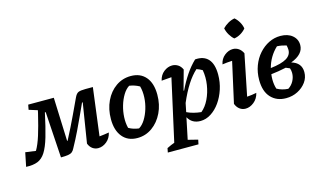

<svg xmlns="http://www.w3.org/2000/svg" viewBox="-146 -1060 2666 1579"><g transform="rotate(-15 1187.0 -271.0)"><path d="M570 8Q543 8 521.5 -7.5Q500 -23 489 -52L543 -389H537Q520 -352 494.5 -296Q469 -240 437.5 -174.5Q406 -109 370 -44Q361 -25 348.5 -15Q336 -5 313.5 -1.5Q291 2 253 2L228 -390H221Q195 -268 172 -190Q149 -112 121.5 -68.5Q94 -25 54.5 -9.5Q15 6 -44 3L-20 -115L68 -103Q94 -147 116.5 -218.5Q139 -290 164 -395L170 -422L97 -445L105 -487H323L337 -116H341Q396 -221 434.5 -303.5Q473 -386 499 -441Q513 -472 531 -480.5Q549 -489 593 -489H656L604 -83Q645 -87 686 -94Q676 -47 642 -19.5Q608 8 570 8Z M903 11Q822 11 776.5 -44Q731 -99 731 -195Q731 -280 763.5 -348.5Q796 -417 852.5 -456.5Q909 -496 980 -496Q1061 -496 1106.5 -442.5Q1152 -389 1152 -292Q1152 -207 1119 -138.5Q1086 -70 1029.5 -29.5Q973 11 903 11ZM935 -62Q965 -80 988 -117Q1011 -154 1025.5 -201Q1040 -248 1042.5 -298.5Q1045 -349 1033 -393Q992 -416 947 -422Q917 -403 894 -365Q871 -327 857 -279.5Q843 -232 840.5 -182.5Q838 -133 849 -90Q886 -68 935 -62Z M1112 191 1119 155Q1157 136 1184 127L1301 -400Q1278 -398 1257.5 -396.5Q1237 -395 1216 -393Q1226 -439 1259.5 -465.5Q1293 -492 1331 -492Q1357 -492 1379.5 -478Q1402 -464 1415 -435L1369 -268L1373 -266Q1406 -335 1443.5 -391Q1481 -447 1527 -491Q1600 -497 1639 -454.5Q1678 -412 1678 -322Q1678 -257 1658.5 -197.5Q1639 -138 1606 -91.5Q1573 -45 1530 -17.5Q1487 10 1440 10Q1368 10 1335 -50L1297 132L1381 153L1373 191ZM1344 -91Q1396 -66 1465 -59Q1504 -91 1530 -145Q1556 -199 1566 -263Q1576 -327 1565 -389Q1553 -396 1541.5 -401.5Q1530 -407 1517 -411Q1431 -334 1359 -165Z M1942 -95Q1931 -48 1896.5 -20Q1862 8 1824 8Q1797 8 1775 -8Q1753 -24 1741 -55L1818 -401Q1774 -399 1734 -393Q1743 -439 1777 -466Q1811 -493 1848 -493Q1874 -493 1896 -478.5Q1918 -464 1932 -435L1861 -84Q1903 -87 1942 -95ZM1927 -733Q1949 -714 1964.5 -687Q1980 -660 1984 -632Q1966 -610 1939 -594Q1912 -578 1883 -574Q1862 -592 1846 -619Q1830 -646 1824 -676Q1844 -697 1871 -712.5Q1898 -728 1927 -733Z M2169 11Q2089 11 2040.5 -41Q1992 -93 1992 -191Q1992 -255 2013 -311Q2034 -367 2071 -408.5Q2108 -450 2154.5 -473Q2201 -496 2253 -496Q2316 -496 2354.5 -464Q2393 -432 2393 -382Q2393 -303 2284 -262Q2368 -238 2368 -158Q2368 -111 2340.5 -73Q2313 -35 2268 -12Q2223 11 2169 11ZM2289 -368Q2289 -384 2284 -407Q2264 -413 2245 -416.5Q2226 -420 2205 -421Q2135 -355 2110 -261Q2204 -272 2246.5 -298Q2289 -324 2289 -368ZM2098 -167Q2098 -123 2110 -86Q2152 -62 2205 -59Q2235 -78 2252 -110Q2269 -142 2269 -177Q2269 -197 2262 -218Q2247 -225 2229 -232Q2196 -225 2163.5 -219.5Q2131 -214 2101 -211Q2098 -190 2098 -167ZM2180 -46Q2183 -47 2187 -49Z"/></g></svg>

Font: Piazzolla SemiBold
Style: Italic
Weight: 600
Italic angle: -11.3°
Designer: Juan Pablo del Peral
Foundry: Huerta Tipografica
Version: Version 1.330